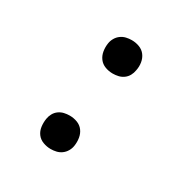

<svg xmlns="http://www.w3.org/2000/svg" viewBox="-130 -654 761 777"><g transform="rotate(30 250.0 -265.0)"><path d="M270 -382Q251 -382 234 -388.5Q217 -395 206.5 -409Q196 -423 193 -441.5Q190 -460 193 -479Q195 -492 202 -504Q209 -516 220 -524Q231 -532 244 -535Q257 -538 270 -538Q289 -538 306 -531.5Q323 -525 333.5 -511Q344 -497 347 -478.5Q350 -460 346 -441Q344 -428 337.5 -416Q331 -404 320 -396Q309 -388 296 -385Q283 -382 270 -382ZM205 8Q187 8 169.5 1.5Q152 -5 141.5 -19Q131 -33 128.5 -51.5Q126 -70 129 -89Q131 -102 137.5 -114Q144 -126 155 -134Q166 -142 179 -145Q192 -148 205 -148Q224 -148 241 -141.5Q258 -135 268.5 -121Q279 -107 282 -88.5Q285 -70 282 -51Q280 -38 273 -26Q266 -14 255 -6Q244 2 231 5Q218 8 205 8Z"/></g></svg>

Font: Iosevka Slab Oblique
Style: Regular
Weight: 400
Italic angle: -9°
Monospace: yes
Designer: Belleve Invis
Foundry: Belleve Invis
Version: Version 11.1.1; ttfautohint (v1.8.3)